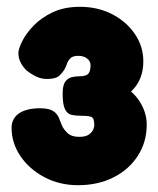

<svg xmlns="http://www.w3.org/2000/svg" viewBox="-20 -728 465 564"><path d="M209 -184Q155 -184 110.5 -207.5Q66 -231 40 -269.5Q14 -308 14 -353Q14 -371 24 -384Q34 -397 53 -403.5Q72 -410 97 -410Q123 -410 136 -402Q149 -394 155 -377Q156 -374 161 -361.5Q166 -349 178 -337.5Q190 -326 212 -326Q232 -326 241.5 -333Q251 -340 254 -348Q257 -356 257 -359Q257 -378 251 -383Q245 -388 217 -388Q203 -388 190.5 -390.5Q178 -393 171 -407Q164 -421 164 -453Q164 -478 172 -488.5Q180 -499 191.5 -501.5Q203 -504 214 -504Q233 -504 239.5 -511.5Q246 -519 246 -537Q246 -548 236 -556Q226 -564 210 -564Q194 -564 187 -557Q180 -550 177 -541.5Q174 -533 171 -527Q165 -516 154.5 -506Q144 -496 118 -496Q103 -496 89 -502Q75 -508 58 -521Q34 -545 34 -572Q34 -584 45 -606.5Q56 -629 78.5 -652.5Q101 -676 135 -692Q169 -708 215 -708Q267 -708 309 -686.5Q351 -665 376 -628.5Q401 -592 401 -548Q401 -520 392 -498Q383 -476 365 -459Q379 -447 389.5 -431Q400 -415 405.5 -397.5Q411 -380 411 -362Q411 -311 385 -270.5Q359 -230 313.5 -207Q268 -184 209 -184Z"/></svg>

Font: Fredoka
Style: Bold
Weight: 700
Designer: Ben Nathan
Foundry: Milena B. Brandão, Ben Nathan
Version: Version 2.001